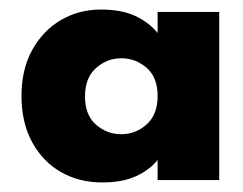

<svg xmlns="http://www.w3.org/2000/svg" viewBox="-20 -731 509 402"><path d="M25 -530Q25 -586 47.5 -626.5Q70 -667 107.5 -689Q145 -711 191 -711Q235 -711 263.5 -697.5Q292 -684 310 -662V-706H439V-354H310V-396Q293 -375 264.5 -362Q236 -349 194 -349Q146 -349 108 -370.5Q70 -392 47.5 -433Q25 -474 25 -530ZM158 -529Q158 -490 181 -470Q204 -450 234 -450Q264 -450 287 -470.5Q310 -491 310 -530Q310 -569 287 -589Q264 -609 234 -609Q204 -609 181 -588.5Q158 -568 158 -529Z"/></svg>

Font: Poppins
Style: Bold
Weight: 700
Designer: Ninad Kale (Devanagari), Jonny Pinhorn (Latin)
Version: Version 5.002